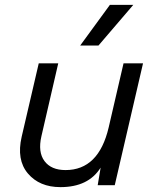

<svg xmlns="http://www.w3.org/2000/svg" viewBox="-20 -760 638 788"><path d="M527 -740 384 -573H309L431 -740ZM487 -500H567L451 0H381L393 -72Q343 8 228 8Q142 8 94.5 -48Q47 -104 69 -199L139 -500H219L150 -201Q135 -136 162.5 -99Q190 -62 249 -62Q385 -62 426 -237Z"/></svg>

Font: Elaine Sans
Style: Italic
Weight: 400
Italic angle: -13°
Designer: Wei Huang
Foundry: Wei Huang
Version: Version 2.001;December 24, 2019;FontCreator 12.0.0.2547 64-b